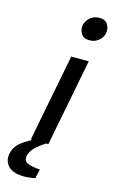

<svg xmlns="http://www.w3.org/2000/svg" viewBox="-212 -805 635 1068"><g transform="rotate(15 105.5 -271.5)"><path d="M27 0 125 -503H226L128 0ZM198 -617Q165 -617 151 -639Q137 -661 141 -687Q144 -703 154.5 -718Q165 -733 182 -742.5Q199 -752 222 -752Q255 -752 269 -730Q283 -708 279 -683Q277 -666 266.5 -651.5Q256 -637 239.5 -627Q223 -617 198 -617ZM46 209Q-20 209 -48 179.5Q-76 150 -67 107Q-62 79 -44 57.5Q-26 36 16 12L57 -12H128L127 -7Q82 20 58 44Q34 68 28 95Q24 121 42 132.5Q60 144 119 149L107 202Q91 205 76 207Q61 209 46 209Z"/></g></svg>

Font: REM
Style: Italic
Weight: 400
Italic angle: -11°
Designer: Octavio Pardo
Foundry: Ashler Design
Version: Version 1.005;gftools[0.9.28]